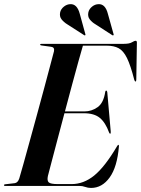

<svg xmlns="http://www.w3.org/2000/svg" viewBox="-32 -916 695 946"><path d="M357.5 0H-7Q-12.5 0 -12.5 -3.5Q-12.5 -7.5 -6.5 -8L40.5 -13.5Q56 -15.5 63 -37Q70 -60 83.5 -108.5Q97 -157 114.5 -220.8Q132 -284.5 150.8 -353Q169.5 -421.5 186.5 -484.8Q203.5 -548 216 -595.5Q228.5 -643 234 -663.5Q238 -683.5 219.5 -685.5L172.5 -692Q166 -692.5 166 -696.5Q166 -700 172 -700H578Q605.5 -700 617.8 -707.5Q630 -715 636.5 -715Q642.5 -715 642.5 -706L639.5 -524.5Q639.5 -514.5 636 -514.5Q632 -514.5 629.5 -523Q611.5 -593.5 593.8 -629.8Q576 -666 552.5 -678.5Q529 -691 494 -691H376.5Q369 -666 355 -615.5Q341 -565 323.5 -500Q306 -435 288 -367H384Q419.5 -367 449 -388Q478.5 -409 486.5 -463.5Q487.5 -469.5 491.5 -469.5Q495.5 -469.5 496.5 -462L513.5 -269Q514.5 -258.5 511.5 -257.5Q508 -256.5 505.5 -263Q487.5 -312.5 459.8 -335.2Q432 -358 381.5 -358H285.5Q267.5 -290.5 251 -227.8Q234.5 -165 222 -117.8Q209.5 -70.5 204 -49Q199 -26 208.2 -17.5Q217.5 -9 253 -9H321Q380 -9 432.2 -51.2Q484.5 -93.5 545 -196Q549 -202.5 551 -202.5Q554.5 -202.5 554 -195Q545.5 -93 508.2 -41.5Q471 10 416.5 10Q401 10 387.8 5Q374.5 0 357.5 0ZM499.5 -848 527.5 -748Q529 -744 527 -742.5Q525 -740.5 521.5 -742.5L438 -796.5Q421 -806.5 410 -820.8Q399 -835 403.5 -856Q407.5 -872 421.8 -883.5Q436 -895 453.5 -895.5Q487 -897 499.5 -848ZM361 -848 388.5 -748Q390 -744 388 -742.5Q386 -740.5 383 -742.5L299 -796.5Q282.5 -806.5 271.2 -820.8Q260 -835 264.5 -856Q268.5 -872 283 -883.5Q297.5 -895 314.5 -895.5Q348 -897 361 -848Z"/></svg>

Font: Fraunces 144pt SemiBold
Style: Italic
Weight: 600
Italic angle: -16°
Version: Version 1.000;[0bf87f6ff]